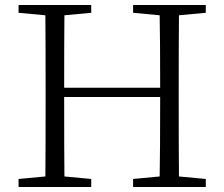

<svg xmlns="http://www.w3.org/2000/svg" viewBox="-20 -746 895 766"><path d="M54 0V-32L161 -42Q162 -138 162 -335V-391Q162 -588 161 -685L54 -695V-726H344V-695L237 -685Q236 -590 236 -396H619Q619 -590 617 -685L511 -695V-726H801V-695L694 -685Q693 -589 693 -391V-335Q693 -140 694 -42L801 -32V0H511V-32L617 -42Q619 -137 619 -359H236Q236 -138 237 -42L344 -32V0Z"/></svg>

Font: GenRyuMin TW L
Style: Regular
Weight: 300
Version: Version 1.501;PS 1;hotconv 16.6.51;makeotf.lib2.5.65220